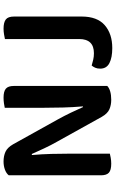

<svg xmlns="http://www.w3.org/2000/svg" viewBox="200 -856 668 1109"><g transform="rotate(-90 534.5 -301.0)"><path d="M144 7Q107 7 92 -6.5Q77 -20 77 -52V-585Q88 -599 109.5 -607Q131 -615 157 -615Q188 -615 212.5 -604Q237 -593 256 -560L400 -301Q420 -265 438.5 -226.5Q457 -188 471 -156L475 -157Q470 -216 468.5 -271.5Q467 -327 467 -381V-608Q475 -610 491.5 -612.5Q508 -615 525 -615Q562 -615 577.5 -601.5Q593 -588 593 -556V-16Q582 -5 561.5 1Q541 7 513 7Q483 7 458.5 -3.5Q434 -14 415 -47L271 -306Q251 -341 232.5 -380.5Q214 -420 200 -452L194 -451Q199 -396 200.5 -338Q202 -280 202 -228V-1Q194 1 178 4Q162 7 144 7ZM994 -164Q994 -74 944 -30.5Q894 13 812 13Q757 13 725 -3.5Q693 -20 693 -57Q693 -74 698.5 -86Q704 -98 711 -106Q728 -101 745 -97Q762 -93 782 -93Q864 -93 864 -178V-607Q873 -609 890 -612Q907 -615 924 -615Q960 -615 977 -602Q994 -589 994 -554Z"/></g></svg>

Font: Baloo Da 2 SemiBold
Style: Regular
Weight: 600
Designer: Noopur Datye, Sulekha Rajkumar and Ek Type
Foundry: Ek Type
Version: Version 1.640;hotconv 1.0.111;makeotfexe 2.5.65597; ttfautoh